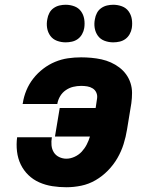

<svg xmlns="http://www.w3.org/2000/svg" viewBox="-20 -779 640 807"><path d="M259 8Q229 8 200 3.5Q171 -1 145 -12.5Q119 -24 99 -43.5Q79 -63 67 -88Q55 -113 51.5 -142.5Q48 -172 52 -202H198Q195 -185 196.5 -168.5Q198 -152 206 -139Q214 -126 228.5 -119Q243 -112 259 -112Q276 -112 293.5 -120Q311 -128 323.5 -141.5Q336 -155 344.5 -171.5Q353 -188 358 -205H211L231 -325H382L388 -365Q390 -378 385 -389.5Q380 -401 369.5 -407.5Q359 -414 346.5 -416Q334 -418 321 -418Q304 -418 287.5 -414Q271 -410 256.5 -400Q242 -390 233 -375Q224 -360 221 -343Q221 -343 221 -342.5Q221 -342 221 -342H75Q75 -343 75.5 -344Q76 -345 76 -346Q80 -373 91 -399.5Q102 -426 120 -449Q138 -472 161.5 -490Q185 -508 211.5 -519Q238 -530 265.5 -534Q293 -538 321 -538Q342 -538 364 -536Q386 -534 406.5 -529.5Q427 -525 446 -516.5Q465 -508 481.5 -495.5Q498 -483 510 -466.5Q522 -450 528.5 -430Q535 -410 535 -388.5Q535 -367 532 -345L514 -235Q509 -204 499.5 -173.5Q490 -143 473.5 -114.5Q457 -86 433.5 -62Q410 -38 381.5 -21.5Q353 -5 321.5 1.5Q290 8 259 8ZM456 -601Q437 -601 419.5 -607.5Q402 -614 391.5 -628.5Q381 -643 378 -661.5Q375 -680 379 -699Q381 -712 387.5 -724.5Q394 -737 405.5 -745Q417 -753 430 -756Q443 -759 456 -759Q475 -759 492.5 -752.5Q510 -746 520.5 -731.5Q531 -717 534 -698.5Q537 -680 534 -661Q532 -648 525 -635.5Q518 -623 507 -615Q496 -607 482.5 -604Q469 -601 456 -601ZM256 -601Q237 -601 219.5 -607.5Q202 -614 191.5 -628.5Q181 -643 178 -661.5Q175 -680 179 -699Q181 -712 187.5 -724.5Q194 -737 205.5 -745Q217 -753 230 -756Q243 -759 256 -759Q275 -759 292.5 -752.5Q310 -746 320.5 -731.5Q331 -717 334 -698.5Q337 -680 334 -661Q332 -648 325 -635.5Q318 -623 307 -615Q296 -607 282.5 -604Q269 -601 256 -601Z"/></svg>

Font: Iosevka Curly HvExObl
Style: Regular
Weight: 900
Width: 7
Italic angle: -9°
Monospace: yes
Designer: Belleve Invis
Foundry: Belleve Invis
Version: Version 11.1.0; ttfautohint (v1.8.3)